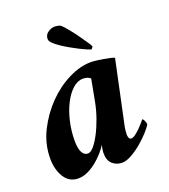

<svg xmlns="http://www.w3.org/2000/svg" viewBox="-124 -742 737 839"><g transform="rotate(-20 245.0 -322.0)"><path d="M264 -396Q239 -396 216 -375Q193 -354 175.5 -319.5Q158 -285 148 -241.5Q138 -198 138 -153Q138 -117 147.5 -99Q157 -81 174 -81Q187 -81 202 -98.5Q217 -116 232 -144.5Q247 -173 260 -209.5Q273 -246 280 -283L299 -384Q294 -390 284.5 -393Q275 -396 264 -396ZM320 -452Q334 -452 349.5 -450Q365 -448 380 -445.5Q395 -443 408 -440Q421 -437 428 -434L364 -133Q363 -130 362 -117Q361 -104 361 -100Q361 -93 364 -85.5Q367 -78 375 -78Q383 -78 395 -87Q407 -96 418 -107Q429 -118 437.5 -128Q446 -138 447 -140Q452 -140 456.5 -129Q461 -118 461 -113Q455 -101 436.5 -80.5Q418 -60 395 -40.5Q372 -21 346.5 -6.5Q321 8 301 8Q275 8 256.5 -8.5Q238 -25 238 -58Q238 -66 240 -79Q242 -92 244 -97Q236 -83 220.5 -65Q205 -47 185.5 -31Q166 -15 143.5 -4Q121 7 98 7Q56 7 33.5 -29Q11 -65 11 -116Q11 -184 41.5 -244.5Q72 -305 117.5 -351.5Q163 -398 217.5 -425Q272 -452 320 -452ZM343 -503Q339 -504 325 -510Q311 -516 293 -525Q275 -534 255 -545.5Q235 -557 218 -568.5Q201 -580 190 -591Q179 -602 179 -611Q179 -631 195 -641.5Q211 -652 224 -652Q234 -652 243 -650Q252 -648 255 -645Q266 -635 282.5 -614.5Q299 -594 314 -573Q329 -552 340 -535.5Q351 -519 352 -515Q351 -510 348 -507.5Q345 -505 343 -503Z"/></g></svg>

Font: Vermiglione
Style: Bold Italic
Weight: 700
Italic angle: -11°
Version: Version 1.000